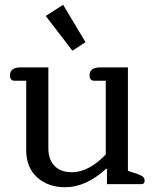

<svg xmlns="http://www.w3.org/2000/svg" viewBox="-20 -773 652 806"><path d="M339 -596 284 -560 172 -706 245 -753ZM90 -142V-434H41Q22 -434 22 -457Q22 -474 33.5 -482Q45 -490 65 -490H183V-150Q183 -104 208.5 -77Q234 -50 282 -50Q319 -50 356 -70.5Q393 -91 424 -125V-434H376Q356 -434 356 -457Q356 -474 367.5 -482Q379 -490 399 -490H517V-56L556 -43Q573 -37 580 -31Q587 -25 587 -14Q587 0 574 0H429V-64H425Q341 13 253 13Q182 13 136 -28.5Q90 -70 90 -142Z"/></svg>

Font: Maitree Medium
Style: Regular
Weight: 500
Designer: CadsonDemak Team
Foundry: CadsonDemak
Version: Version 1.010